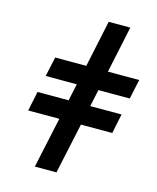

<svg xmlns="http://www.w3.org/2000/svg" viewBox="-114 -839 750 918"><g transform="rotate(15 261.0 -380.0)"><path d="M47 -251 67 -348H221L239 -432H85L106 -529H260L309 -760H416L367 -529H522L501 -432H346L328 -348H483L463 -251H308L254 0H147L201 -251Z"/></g></svg>

Font: BC Sans
Style: Bold Italic
Weight: 700
Italic angle: -12°
Designer: Monotype Design Team
Province of B.C.
Foundry: Monotype Imaging Inc.
Version: Version 2.000;GOOG;noto-source:20170915:90ef993387c0